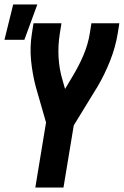

<svg xmlns="http://www.w3.org/2000/svg" viewBox="-27 -839 554 859"><path d="M131 0 179 -291 133 -451Q118 -508 112 -568.5Q106 -629 116 -691L123 -735H248L241 -691Q232 -637 235 -583Q238 -529 253 -480L264 -441L295 -493Q324 -540 345.5 -590Q367 -640 375 -691L382 -735H507L500 -691Q490 -629 466 -568Q442 -507 408 -449Q406 -446 404.5 -443.5Q403 -441 401 -438L303 -278L257 0ZM-7 -661 32 -819H140L82 -661Z"/></svg>

Font: Iosevka Term Curly XBd Obl
Style: Regular
Weight: 800
Italic angle: -9°
Designer: Belleve Invis
Foundry: Belleve Invis
Version: Version 32.3.0